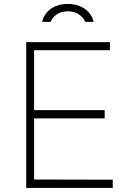

<svg xmlns="http://www.w3.org/2000/svg" viewBox="-20 -932 646 952"><path d="M110 0V-723H525V-683H149V-386H499V-345H149V-42L539 -41V0ZM444.5 -823.5Q438 -850 420.8 -870Q403.5 -890 376.8 -901.2Q350 -912.5 315.5 -912.5Q284 -912.5 257.5 -902Q231 -891.5 213.2 -871.5Q195.5 -851.5 189 -823.5H231Q240 -846.5 262.2 -861.2Q284.5 -876 315.5 -876Q346.5 -876 370 -861.2Q393.5 -846.5 403 -823.5Z"/></svg>

Font: Public Sans Thin
Style: Regular
Weight: 100
Designer: The Public Sans project authors (U.S. Web Design System). Libre Franklin designed by Pablo Impallari and Rodrigo Fuenzal
Version: Version 1.008